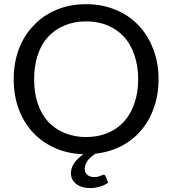

<svg xmlns="http://www.w3.org/2000/svg" viewBox="-20 -745 840 937"><path d="M146.5 -358.4Q146.5 -292 164.1 -240.2Q181.6 -187.5 214.8 -151.4Q248 -115.2 295.9 -95.7Q342.8 -76.2 400.4 -76.2Q458 -76.2 504.9 -95.7Q551.8 -115.2 585 -151.4Q618.2 -187.5 635.7 -240.2Q654.3 -292 654.3 -358.4Q654.3 -423.8 635.7 -476.6Q618.2 -529.3 585 -565.4Q551.8 -601.6 504.9 -621.1Q458 -640.6 400.4 -640.6Q342.8 -640.6 295.9 -621.1Q248 -601.6 214.8 -565.4Q181.6 -529.3 164.1 -476.6Q146.5 -423.8 146.5 -358.4ZM507.8 146.5Q492.2 158.2 469.7 165Q446.3 172.9 420.9 172.9Q377 172.9 351.6 152.3Q326.2 132.8 326.2 99.6Q326.2 73.2 342.8 49.8Q360.4 26.4 386.7 7.8Q310.5 4.9 248 -22.5Q185.5 -50.8 140.6 -98.6Q95.7 -147.5 71.3 -212.9Q46.9 -279.3 46.9 -358.4Q46.9 -438.5 72.3 -505.9Q97.7 -573.2 144.5 -621.1Q191.4 -670.9 255.9 -697.3Q321.3 -724.6 400.4 -724.6Q478.5 -724.6 543.9 -697.3Q609.4 -670.9 656.2 -621.1Q702.1 -573.2 727.5 -505.9Q753.9 -438.5 753.9 -358.4Q753.9 -283.2 731.4 -220.7Q710 -157.2 668.9 -109.4Q628.9 -61.5 572.3 -32.2Q515.6 -2.9 446.3 4.9Q436.5 10.7 427.7 18.6Q418 26.4 410.2 35.2Q403.3 44.9 398.4 55.7Q393.6 66.4 393.6 78.1Q393.6 97.7 406.2 108.4Q418.9 119.1 439.5 119.1Q450.2 119.1 458 117.2Q465.8 115.2 470.7 113.3Q475.6 111.3 478.5 109.4Q482.4 107.4 484.4 107.4Q491.2 107.4 494.1 113.3Q499 124 507.8 146.5Z"/></svg>

Font: Lato
Style: Regular
Weight: 400
Designer: Lukasz Dziedzic with Adam Twardoch and Botio Nikoltchev
Version: Version 2.015; 2015-08-06; http://www.latofonts.com/